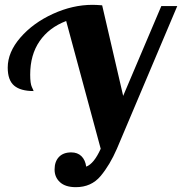

<svg xmlns="http://www.w3.org/2000/svg" viewBox="-20 -770 754 795"><path d="M206 -68Q206 -101 224 -120Q242 -139 275 -139Q301 -139 317 -123.5Q333 -108 337 -80Q369 -92 397 -154L254 -683Q183 -656 144 -599.5Q105 -543 105 -461Q105 -424 112 -409.5Q119 -395 119 -393Q65 -393 38.5 -415.5Q12 -438 12 -490Q12 -554 64.5 -614.5Q117 -675 199 -712.5Q281 -750 363 -750Q377 -750 403 -748L490 -373L648 -745H714L464 -154Q435 -87 396.5 -41Q358 5 294 5Q251 5 228.5 -15.5Q206 -36 206 -68Z"/></svg>

Font: Lobster
Style: Regular
Weight: 400
Designer: Impallari Type
Foundry: Impallari Type
Version: Version 2.100